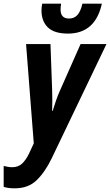

<svg xmlns="http://www.w3.org/2000/svg" viewBox="-81 -786 600 1046"><path d="M-1 240Q-37 240 -61 232V118Q-35 125 -15 125Q18 125 39 105.5Q60 86 77 51L103 -5L61 -546H194L203 -297Q204 -269 204 -238.5Q204 -208 203 -182H206Q214 -208 224 -237.5Q234 -267 245 -291L358 -546H499L200 78Q164 152 118.5 196Q73 240 -1 240ZM289 -603Q215 -603 180 -636.5Q145 -670 145 -730Q145 -746 149 -766H252Q249 -749 249 -734Q249 -685 295 -685Q323 -685 340.5 -704Q358 -723 368 -766H474Q438 -603 289 -603Z"/></svg>

Font: Noto Sans Condensed
Style: Bold Italic
Weight: 700
Width: 3
Italic angle: -12°
Designer: Monotype Design Team
Foundry: Monotype Imaging Inc.
Version: Version 2.013; ttfautohint (v1.8.4.7-5d5b)